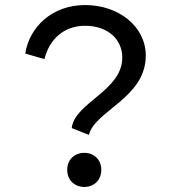

<svg xmlns="http://www.w3.org/2000/svg" viewBox="-20 -730 677 760"><path d="M264 -223 332 -196C355 -292 557 -342 557 -510C557 -625 450 -710 317 -710C185 -710 96 -622 80 -518L156 -496C174 -571 230 -628 317 -628C406 -628 464 -575 464 -502C464 -370 275 -324 264 -223ZM314 -125C274 -125 246 -97 246 -58C246 -18 274 10 314 10C353 10 381 -18 381 -58C381 -97 353 -125 314 -125Z"/></svg>

Font: Gully
Style: Regular
Weight: 400
Designer: jaikishan Patel
Foundry: MagicType
Version: Version 1.000;Glyphs 3.2 (3242)